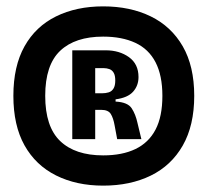

<svg xmlns="http://www.w3.org/2000/svg" viewBox="-20 -736 652 603"><path d="M304 -153Q220 -153 156 -185Q92 -217 57 -279.5Q22 -342 22 -435Q22 -528 57 -590.5Q92 -653 156 -684.5Q220 -716 304 -716Q389 -716 453.5 -684.5Q518 -653 554 -590.5Q590 -528 590 -435Q590 -342 554 -279Q518 -216 453.5 -184.5Q389 -153 304 -153ZM304 -248Q364 -248 405.5 -268Q447 -288 468.5 -329Q490 -370 490 -435Q490 -499 468.5 -540.5Q447 -582 405 -601.5Q363 -621 304 -621Q216 -621 169 -576.5Q122 -532 122 -435Q122 -338 169 -293Q216 -248 304 -248ZM207 -299V-578H312Q355 -578 385 -556.5Q415 -535 415 -494Q415 -467 398 -448Q381 -429 343 -424V-417Q381 -415 393.5 -396Q406 -377 412 -349L424 -299H348L340 -342Q336 -365 328 -378Q320 -391 298 -391H279V-299ZM279 -443H300Q312 -443 321.5 -446Q331 -449 336.5 -458Q342 -467 342 -483Q342 -499 337 -507.5Q332 -516 323.5 -519Q315 -522 306 -522H279Z"/></svg>

Font: Bricolage Grotesque 24pt SemiCondensed
Style: Bold
Weight: 700
Width: 4
Designer: Mathieu Triay
Foundry: Atelier Triay
Version: Version 1.001;gftools[0.9.33.dev8+g029e19f]